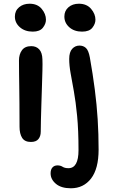

<svg xmlns="http://www.w3.org/2000/svg" viewBox="-20 -752 606 1032"><path d="M156 -582Q114 -582 87 -605.5Q60 -629 60 -663Q60 -694 82.5 -713Q105 -732 139 -732Q181 -732 204 -704.5Q227 -677 227 -646Q227 -624 210.5 -603Q194 -582 156 -582ZM421 -582Q379 -582 352.5 -605.5Q326 -629 326 -663Q326 -694 348 -713Q370 -732 404 -732Q446 -732 469.5 -704.5Q493 -677 493 -646Q493 -624 476.5 -603Q460 -582 421 -582ZM361 260Q309 260 280.5 236Q252 212 252 180Q252 159 262 148Q272 137 289 137Q305 137 316.5 144.5Q328 152 348 152Q402 152 402 55Q402 -52 394.5 -129Q387 -206 377 -261.5Q367 -317 359.5 -358.5Q352 -400 352 -435Q352 -472 368 -489.5Q384 -507 407 -507Q428 -507 442 -494Q456 -481 463 -443Q479 -353 489.5 -271.5Q500 -190 505 -111Q510 -32 510 52Q510 155 469.5 207.5Q429 260 361 260ZM146 11Q113 11 99 -11Q85 -33 85 -71Q85 -145 84.5 -196.5Q84 -248 83.5 -285.5Q83 -323 82.5 -356Q82 -389 82 -427Q82 -460 98 -482Q114 -504 148 -504Q175 -504 191 -486.5Q207 -469 208 -433Q209 -411 208 -372.5Q207 -334 205.5 -287.5Q204 -241 202.5 -194Q201 -147 200 -107Q199 -67 199 -44Q199 -20 186.5 -4.5Q174 11 146 11Z"/></svg>

Font: Shantell Sans Normal
Style: Regular
Weight: 500
Designer: Stephen Nixon, Anya Danilova, Shantell Martin
Foundry: Arrow Type
Version: Version 1.009;[a7da0bfa3]